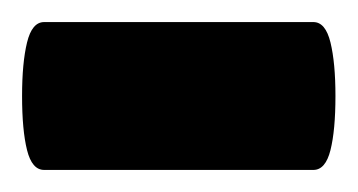

<svg xmlns="http://www.w3.org/2000/svg" viewBox="-40 -154 324 174"><path d="M0 0V-134H244V0ZM0 0Q-11 0 -15.5 -18Q-20 -36 -20 -67Q-20 -97 -15.5 -115.5Q-11 -134 0 -134ZM244 0V-134Q255 -134 259.5 -115.5Q264 -97 264 -67Q264 -36 259.5 -18Q255 0 244 0Z"/></svg>

Font: Changa SemiBold
Style: Regular
Weight: 600
Designer: Eduardo Rodriguez Tunni
Foundry: Eduardo Rodriguez Tunni
Version: Version 3.002; ttfautohint (v1.8.2)